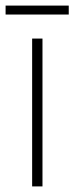

<svg xmlns="http://www.w3.org/2000/svg" viewBox="-39 -667 266 687"><path d="M113 0H76V-529H113ZM207 -647V-615H-19V-647Z"/></svg>

Font: Noto Sans Khmer UI Condensed ExtraLight
Style: Regular
Weight: 200
Width: 3
Designer: Danh Hong and the Monotype Design Team
Foundry: Monotype Imaging Inc.
Version: Version 2.002; ttfautohint (v1.8.4.7-5d5b)